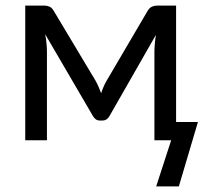

<svg xmlns="http://www.w3.org/2000/svg" viewBox="-20 -499 754 683"><path d="M588.9 0H529.3V-314.9Q529.3 -327.6 530.8 -344.2Q532.2 -360.8 534.7 -375L369.6 -86.4Q365.7 -79.1 359.4 -74.7Q353 -70.3 344.7 -70.3H335Q326.7 -70.3 320.6 -74.7Q314.5 -79.1 310.5 -86.4L140.6 -377.4Q143.6 -362.8 145.3 -345.7Q147 -328.6 147 -314.9V0H69.8V-479H139.2Q147.9 -479 156.5 -475.1Q165 -471.2 171.4 -460L319.3 -212.9Q325.2 -202.6 330.3 -190.9Q335.4 -179.2 339.8 -167.5Q343.8 -179.7 348.9 -191.4Q354 -203.1 359.9 -212.9L504.9 -460Q511.7 -471.2 520.3 -475.1Q528.8 -479 537.6 -479H606.4V-64.9H684.1L616.2 164.1H535.6Z"/></svg>

Font: Carlito
Style: Regular
Weight: 400
Designer: Lukasz Dziedzic
Foundry: tyPoland Lukasz Dziedzic
Version: Version 1.103; Beta1; all basic design good, some composites